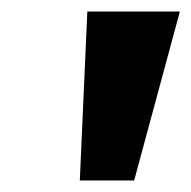

<svg xmlns="http://www.w3.org/2000/svg" viewBox="-20 -725 331 332"><path d="M118 -413 131 -705H291L212 -413Z"/></svg>

Font: Nunito Sans 7pt SemiExpanded
Style: Bold Italic
Weight: 700
Width: 6
Italic angle: -9°
Designer: Vernon Adams
Foundry: Vernon Adams
Version: Version 3.101;gftools[0.9.27]